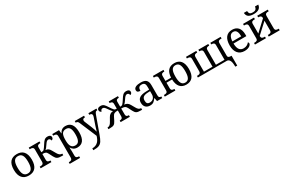

<svg xmlns="http://www.w3.org/2000/svg" viewBox="184 -2408 6453 4315"><g transform="rotate(-30 3411.0 -250.5)"><path d="M522 -269C522 -362.8 500.5 -432.1 460.4 -478C420.4 -523.9 362.3 -545.9 290 -545.9C135.3 -545.9 55.2 -456.1 55.2 -269C55.2 -175.3 77.1 -105.5 117.2 -59.1C157.2 -12.7 214.8 9.8 287.1 9.8C440.9 9.8 522 -81.1 522 -269ZM151.9 -269C151.9 -417 187.5 -493.2 288.1 -493.2C338.4 -493.2 372.6 -474.1 394 -437C415.5 -399.4 424.8 -343.3 424.8 -269C424.8 -194.8 416 -138.2 394.5 -100.1C373 -62 339.4 -42 289.1 -42C188.5 -42 151.9 -121.6 151.9 -269Z M1147 0H1182.1V-42H1179.2C1134.3 -42 1098.6 -65.4 1067.4 -122.1L1015.1 -213.9C985.4 -268.1 955.6 -298.3 893.1 -300.8C919.4 -319.3 939.9 -348.1 974.1 -397.9C1007.8 -449.2 1032.2 -474.1 1064.9 -474.1C1098.1 -474.1 1115.7 -447.8 1121.1 -418C1147 -423.3 1168.9 -443.8 1168.9 -481C1168.9 -517.6 1139.6 -542 1083 -542C1007.3 -542 978.5 -498 933.1 -428.2L890.1 -363.8C878.9 -346.7 868.7 -334 860.4 -326.2C844.2 -310.1 824.7 -305.2 789.1 -305.2V-431.2C789.1 -485.8 828.1 -494.1 871.1 -494.1H874V-536.1H595.2V-494.1H613.3C657.7 -494.1 695.3 -484.4 695.3 -425.8V-113.8C695.3 -51.3 657.7 -42 613.3 -42H595.2V0H874V-42H871.1C825.7 -42 789.1 -50.3 789.1 -108.9V-258.8C865.2 -258.8 888.7 -248.5 918 -190.9L967.3 -94.2C1007.8 -17.1 1045.4 0 1147 0Z M1530.3 -481.9C1574.7 -481.9 1606 -464.4 1626 -429.2C1645.5 -394 1654.3 -340.8 1654.3 -270C1654.3 -199.7 1645.5 -146 1626 -109.4C1606 -72.8 1575.7 -54.2 1531.2 -54.2C1478.5 -54.2 1444.8 -72.8 1423.8 -109.4C1402.3 -146 1394.5 -199.2 1394.5 -269C1394.5 -413.6 1426.3 -481.9 1530.3 -481.9ZM1205.6 -494.1H1218.3C1262.7 -494.1 1300.3 -484.4 1300.3 -425.8V126C1300.3 188.5 1263.7 198.2 1218.3 198.2H1210.4V240.2H1479.5V198.2H1476.6C1432.1 198.2 1394.5 189.9 1394.5 130.9V35.2C1394.5 26.4 1394.5 4.4 1392.6 -29.8C1392.1 -44.9 1391.1 -61 1390.6 -78.1H1394.5C1423.3 -25.4 1471.7 9.8 1547.4 9.8C1678.7 9.8 1751.5 -75.2 1751.5 -269C1751.5 -364.7 1733.4 -434.1 1698.7 -479.5C1664.1 -524.4 1613.3 -545.9 1547.4 -545.9C1468.3 -545.9 1424.3 -506.3 1394.5 -445.8H1390.6L1380.4 -536.1H1205.6Z M2351.1 -536.1H2143.1V-494.1H2146C2190.4 -494.1 2211.9 -479.5 2211.9 -444.8C2211.9 -433.6 2209 -418 2203.1 -401.9L2136.2 -207C2119.1 -158.7 2106.4 -115.2 2099.1 -85.9H2096.2C2090.8 -119.1 2065.9 -186.5 2048.3 -231L1975.1 -409.2C1969.2 -424.3 1967.3 -434.6 1967.3 -445.8C1967.3 -479 1986.8 -494.1 2027.3 -494.1H2030.3V-536.1H1790V-494.1H1793C1832 -494.1 1846.2 -482.4 1864.3 -440.9L2049.3 -3.9C2016.6 107.9 1958.5 192.9 1824.2 192.9V240.2H1833C1892.1 240.2 1936 235.8 1970.7 222.2C1987.8 215.3 2003.4 206.1 2017.1 194.8C2043.9 171.9 2065.9 137.7 2086.9 88.9C2097.2 64.5 2108.4 36.1 2120.1 3.9L2272 -416C2295.9 -481 2309.1 -494.1 2348.1 -494.1H2351.1Z M2747.1 -425.8V-305.2C2710 -305.2 2696.3 -310.1 2680.2 -326.2C2671.9 -334 2661.6 -346.7 2650.4 -363.8C2638.7 -380.9 2624 -402.3 2606.9 -428.2C2561.5 -498 2533.2 -542 2457 -542C2400.4 -542 2371.1 -517.6 2371.1 -481C2371.1 -444.3 2393.1 -423.3 2418.9 -418C2424.3 -449.7 2442.4 -474.1 2475.1 -474.1C2508.8 -474.1 2531.2 -450.2 2565.9 -397.9C2600.6 -348.6 2619.1 -320.3 2647 -300.8C2584.5 -297.4 2544.9 -269 2515.1 -213.9L2462.9 -122.1C2432.1 -65.9 2401.9 -42 2356.9 -42H2354V0H2389.2C2493.2 0 2519 -18.1 2559.1 -94.2L2607.9 -190.9C2637.2 -248.5 2671.4 -258.8 2747.1 -258.8V-113.8C2747.1 -51.3 2714.4 -42 2675.3 -42H2670.9V0H2910.2V-42H2907.2C2867.7 -42 2835 -50.8 2835 -108.9V-258.8C2910.6 -258.8 2944.3 -248.5 2974.1 -190.9L3022.9 -94.2C3063.5 -17.6 3091.3 0 3192.9 0H3228V-42H3225.1C3180.2 -42 3149.9 -65.9 3119.1 -122.1L3066.9 -213.9C3037.1 -269 2997.6 -297.4 2935.1 -300.8C2962.9 -320.3 2981.4 -348.6 3016.1 -397.9C3048.8 -447.3 3073.2 -474.1 3106.9 -474.1C3143.1 -474.1 3158.2 -446.8 3163.1 -418C3189 -423.3 3210.9 -444.3 3210.9 -481C3210.9 -517.6 3181.6 -542 3125 -542C3048.8 -542 3020.5 -498 2975.1 -428.2L2932.1 -363.8C2920.4 -346.7 2910.2 -334 2901.9 -326.2C2886.7 -311 2875.5 -305.2 2835 -305.2V-431.2C2835 -485.4 2868.2 -494.1 2907.2 -494.1H2910.2V-536.1H2670.9V-494.1H2675.3C2713.9 -494.1 2747.1 -483.4 2747.1 -425.8Z M3377.9 -145C3377.9 -184.1 3387.2 -214.4 3410.6 -234.9C3434.1 -255.4 3471.2 -266.6 3527.8 -269L3591.8 -272V-190.9C3591.8 -106 3540.5 -51.8 3459 -51.8C3403.8 -51.8 3377.9 -82.5 3377.9 -145ZM3280.8 -149.9C3280.8 -40 3347.2 9.8 3436 9.8C3519 9.8 3550.3 -30.3 3591.8 -85.9H3600.1L3615.7 0H3751V-42H3748C3704.1 -42 3686 -57.6 3686 -113.8V-373C3686 -500.5 3625 -545.9 3502.9 -545.9C3401.9 -545.9 3322.8 -518.6 3322.8 -450.2C3322.8 -403.8 3352.5 -387.2 3407.7 -387.2C3407.7 -449.2 3421.4 -496.1 3499 -496.1C3580.6 -496.1 3591.8 -446.3 3591.8 -373V-313L3508.8 -310.1C3356 -305.7 3280.8 -255.9 3280.8 -149.9Z M4598.1 -269C4598.1 -362.8 4577.1 -432.1 4539.1 -478C4501 -523.9 4444.8 -545.9 4376 -545.9C4235.8 -545.9 4159.2 -465.3 4150.9 -297.9H4005.9V-426.8C4005.9 -485.8 4043.5 -494.1 4087.9 -494.1H4090.8V-536.1H3816.9V-494.1H3830.1C3874.5 -494.1 3912.1 -484.4 3912.1 -425.8V-108.9C3912.1 -50.3 3875.5 -42 3830.1 -42H3816.9V0H4090.8V-42H4087.9C4042.5 -42 4005.9 -50.3 4005.9 -108.9V-252H4150.9C4156.2 -76.2 4238.8 9.8 4373 9.8C4520 9.8 4598.1 -81.1 4598.1 -269ZM4248 -269C4248 -343.3 4256.3 -399.4 4276.4 -437C4295.9 -474.1 4327.1 -493.2 4374 -493.2C4466.8 -493.2 4501 -417 4501 -269C4501 -194.8 4492.7 -138.2 4473.1 -100.1C4453.1 -62 4421.4 -42 4375 -42C4328.1 -42 4296.4 -62 4276.9 -100.1C4256.8 -138.2 4248 -194.8 4248 -269Z M5522 137.2 5526.9 210H5575.7V-45.9H5552.7C5514.2 -47.4 5481 -56.6 5481 -103V-426.8C5481 -485.8 5518.6 -494.1 5563 -494.1H5575.7V-536.1H5307.6V-494.1H5311C5355.5 -494.1 5393.1 -485.8 5393.1 -426.8V-45.9H5169.9V-426.8C5169.9 -485.8 5207.5 -494.1 5252 -494.1H5254.9V-536.1H4997.1V-494.1H5000C5044.4 -494.1 5082 -485.8 5082 -426.8V-45.9H4858.9V-426.8C4858.9 -485.8 4896.5 -494.1 4940.9 -494.1H4943.8V-536.1H4675.8V-494.1H4689C4733.4 -494.1 4771 -485.8 4771 -426.8V-109.9C4771 -49.8 4732.4 -42 4689 -42H4675.8V0H5424.8C5446.8 0 5469.2 8.8 5487.3 30.3C5504.9 51.8 5518.1 86.4 5522 137.2Z M5873.5 -492.2C5914.1 -492.2 5940.9 -474.6 5958 -443.4C5975.1 -412.1 5982.4 -367.7 5982.4 -314.9H5752.4C5759.8 -430.7 5799.3 -492.2 5873.5 -492.2ZM5653.8 -264.2C5653.8 -177.7 5675.8 -108.9 5715.3 -62C5754.9 -15.1 5813.5 9.8 5885.7 9.8C6005.4 9.8 6061.5 -48.8 6061.5 -88.9C6061.5 -106 6051.8 -119.1 6042.5 -123C6019 -86.4 5966.3 -53.2 5899.4 -53.2C5804.7 -53.2 5752.9 -114.7 5750.5 -261.2H6083.5V-307.1C6083.5 -464.8 6004.4 -545.9 5875.5 -545.9C5733.4 -545.9 5653.8 -451.2 5653.8 -264.2Z M6798.8 -536.1H6524.9V-494.1H6527.8C6572.3 -494.1 6609.9 -484.4 6609.9 -425.8V-422.9L6345.7 -176.8V-426.8C6345.7 -485.8 6383.3 -494.1 6427.7 -494.1H6440.9V-536.1H6156.7V-494.1H6169.9C6214.4 -494.1 6252 -484.4 6252 -425.8V-108.9C6252 -50.3 6215.3 -42 6169.9 -42H6156.7V0H6440.9V-42H6427.7C6382.3 -42 6345.7 -50.3 6345.7 -108.9V-113.8L6609.9 -357.9V-108.9C6609.9 -50.3 6573.2 -42 6527.8 -42H6514.6V0H6798.8V-42H6785.6C6740.2 -42 6703.6 -50.3 6703.6 -108.9V-426.8C6703.6 -485.8 6741.2 -494.1 6785.6 -494.1H6798.8ZM6295.9 -741.2C6302.2 -658.7 6343.3 -606 6480 -606C6608.4 -606 6662.1 -660.2 6669.9 -741.2H6585C6577.1 -672.4 6540 -649.9 6481.9 -649.9C6412.1 -649.9 6385.3 -667.5 6378.9 -741.2Z"/></g></svg>

Font: The Erased English
Style: Regular
Weight: 400
Designer: Monotype Design team + ligartures altered by 180 Amsterdam
Foundry: Monotype Imaging Inc.
Version: Version 1.030;Glyphs 3.1.2 (3151)